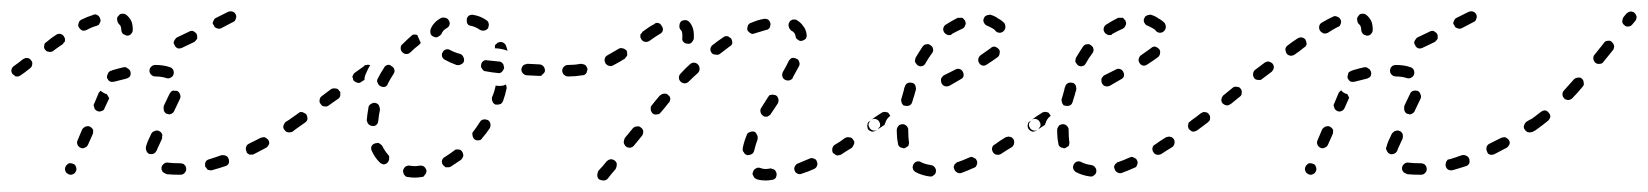

<svg xmlns="http://www.w3.org/2000/svg" viewBox="-30 -294 2867 334"><path d="M84 4Q85 7 89 9Q91 10 93 10Q95 10 97 9Q98 9 100 7Q101 6 102 4Q104 0 102 -4Q101 -8 97 -9Q95 -10 93 -10Q91 -10 90 -10Q88 -9 86 -7Q85 -6 84 -4Q82 0 84 4ZM283 10H284Q288 10 291 7Q294 4 294 0Q294 -2 293 -4Q293 -6 291 -7Q290 -9 288 -9Q286 -10 284 -10H283Q271 -10 263 -11Q258 -12 255 -9Q252 -7 251 -3Q251 -1 251 1Q252 3 253 5Q254 6 256 7Q258 8 260 9Q269 10 283 10ZM368 -10Q369 -13 368 -17Q367 -19 366 -21Q365 -22 363 -23Q361 -24 359 -24Q357 -24 355 -24Q344 -20 334 -17Q330 -16 328 -13Q326 -9 327 -5Q327 -3 329 -2Q330 0 331 1Q333 2 335 2Q337 3 339 2Q350 -1 362 -5Q366 -6 368 -10ZM438 -43Q439 -47 437 -50Q436 -52 434 -53Q433 -54 431 -55Q429 -56 427 -55Q425 -55 423 -54Q413 -49 403 -44Q399 -42 398 -38Q397 -34 399 -30Q399 -28 401 -27Q402 -26 404 -25Q406 -25 408 -25Q410 -25 412 -26Q422 -31 433 -37Q436 -39 438 -43ZM224 -39Q223 -35 225 -31Q226 -28 230 -26Q232 -26 234 -26Q236 -26 238 -27Q240 -28 241 -30Q242 -31 243 -33Q244 -36 246 -40L252 -53Q252 -55 252 -57Q253 -59 252 -61Q251 -62 250 -64Q248 -65 247 -66Q243 -68 239 -66Q235 -65 233 -61L227 -48Q225 -43 224 -39ZM104 -46Q104 -44 105 -42Q105 -41 107 -39Q108 -38 110 -37Q114 -35 117 -37Q121 -38 123 -42L131 -60Q132 -62 132 -64Q132 -66 132 -68Q131 -70 130 -71Q128 -73 126 -74Q123 -75 119 -74Q115 -72 113 -69L105 -50Q104 -48 104 -46ZM488 -75Q489 -79 486 -83Q485 -84 483 -85Q482 -86 480 -87Q478 -87 476 -87Q474 -86 472 -85L467 -82Q464 -79 463 -75Q462 -71 465 -68Q466 -66 468 -65Q469 -64 471 -64Q473 -63 475 -64Q477 -64 479 -65L484 -69Q487 -71 488 -75ZM255 -102Q256 -98 260 -96Q262 -96 264 -95Q266 -95 268 -96Q270 -97 271 -98Q273 -100 273 -101L283 -122Q285 -126 283 -130Q282 -134 278 -136Q276 -136 274 -136Q272 -137 270 -136Q268 -135 267 -134Q266 -132 265 -131L255 -110Q254 -106 255 -102ZM133 -111Q133 -109 134 -107Q134 -105 136 -103Q137 -102 139 -101Q143 -99 147 -101Q151 -102 152 -106L160 -123L156 -130Q155 -131 153 -131Q149 -133 145 -136Q144 -136 144 -135Q143 -134 142 -133L134 -114Q133 -113 133 -111ZM157 -164Q155 -160 157 -157Q159 -153 162 -152Q165 -151 169 -152Q180 -155 189 -157Q193 -158 196 -161Q198 -165 197 -169Q196 -173 192 -175Q189 -178 185 -177Q176 -175 166 -172Q165 -172 164 -171Q163 -171 163 -171L161 -170Q158 -168 157 -164ZM267 -159Q271 -161 272 -165Q273 -169 271 -173Q269 -176 266 -177Q255 -181 240 -181Q236 -181 233 -178Q230 -175 230 -171Q230 -167 233 -164Q236 -161 240 -161Q251 -161 260 -158Q264 -157 267 -159ZM26 -182Q27 -186 24 -189Q23 -191 21 -192Q20 -193 18 -193Q16 -193 14 -193Q12 -192 10 -191Q0 -183 -6 -179Q-9 -177 -10 -173Q-11 -169 -8 -165Q-7 -164 -5 -163Q-4 -161 -2 -161Q0 -161 2 -161Q4 -162 6 -163Q12 -167 22 -175Q26 -178 26 -182ZM81 -220Q83 -221 83 -223Q83 -225 83 -227Q82 -229 81 -231Q79 -234 75 -235Q71 -236 67 -233Q59 -228 51 -221Q47 -219 47 -215Q46 -211 48 -208Q50 -206 51 -205Q53 -204 55 -204Q57 -203 59 -204Q61 -204 62 -205Q71 -212 79 -217Q80 -218 81 -220ZM275 -226Q274 -225 273 -223Q272 -221 272 -219Q273 -217 274 -215Q275 -212 279 -210Q283 -209 287 -211L308 -221Q309 -222 311 -224Q312 -225 313 -227Q313 -229 313 -231Q313 -233 312 -235Q310 -238 306 -240Q302 -241 299 -239L278 -229Q276 -228 275 -226ZM182 -238Q183 -236 184 -235Q186 -234 188 -233Q190 -232 191 -232Q196 -232 198 -235Q201 -238 201 -242Q201 -250 199 -256Q196 -263 190 -268Q186 -271 182 -270Q178 -270 176 -266Q174 -265 174 -263Q173 -261 174 -259Q174 -257 175 -255Q176 -253 177 -252Q181 -249 181 -242Q181 -240 182 -238ZM142 -251Q143 -253 144 -255Q145 -256 145 -258Q145 -260 144 -262Q143 -266 139 -268Q135 -270 132 -268Q122 -265 112 -260Q110 -259 109 -258Q107 -256 107 -254Q106 -252 106 -250Q106 -248 107 -247Q109 -243 113 -241Q117 -240 121 -242Q130 -247 138 -249Q140 -250 142 -251ZM343 -261Q342 -259 341 -257Q340 -255 340 -253Q341 -251 342 -250Q343 -246 347 -245Q351 -243 355 -245L376 -256Q379 -257 380 -261Q382 -265 380 -269Q378 -273 374 -274Q370 -275 366 -273L346 -263Q344 -262 343 -261Z M703 14Q705 14 707 13Q708 12 709 10Q711 9 711 7Q712 5 712 3Q711 -1 708 -4Q705 -6 701 -6Q696 -5 692 -5Q687 -5 682 -6Q678 -6 675 -4Q672 -1 671 3Q671 5 672 7Q672 9 673 10Q675 12 676 13Q678 14 680 14Q686 15 692 15Q697 15 703 14ZM776 -23Q776 -27 774 -30Q773 -32 771 -33Q769 -34 767 -34Q765 -34 763 -34Q761 -33 760 -32Q752 -26 744 -21Q740 -19 739 -15Q738 -11 740 -8Q741 -6 743 -5Q744 -3 746 -3Q748 -3 750 -3Q752 -3 754 -4Q763 -10 772 -16Q775 -19 776 -23ZM637 -8Q641 -8 644 -11Q645 -12 646 -14Q647 -16 647 -18Q647 -20 647 -22Q646 -24 645 -25Q639 -32 635 -40Q634 -42 632 -43Q631 -44 629 -45Q627 -46 625 -45Q623 -45 621 -44Q618 -43 616 -39Q615 -35 617 -31Q622 -20 630 -12Q633 -9 637 -8ZM823 -79Q822 -83 819 -85Q817 -86 815 -86Q813 -87 811 -86Q809 -86 808 -85Q806 -84 805 -82Q800 -74 794 -66Q792 -64 792 -63Q791 -61 792 -59Q792 -57 793 -55Q794 -53 795 -52Q799 -49 803 -50Q807 -50 809 -54Q816 -62 822 -71Q824 -75 823 -79ZM505 -87Q505 -91 503 -95Q502 -96 500 -97Q498 -98 496 -99Q494 -99 492 -99Q490 -98 489 -97Q478 -89 472 -85Q471 -84 470 -82Q469 -81 468 -79Q468 -77 468 -75Q469 -73 470 -71Q472 -68 476 -67Q480 -66 484 -69Q490 -73 501 -81Q504 -83 505 -87ZM609 -82Q609 -80 611 -78Q612 -77 614 -76Q615 -75 617 -75Q622 -74 625 -77Q628 -80 628 -84Q629 -94 631 -103Q631 -107 629 -111Q627 -114 623 -115Q621 -115 619 -115Q617 -114 615 -113Q613 -112 612 -110Q611 -109 611 -107Q609 -96 608 -85Q608 -83 609 -82ZM561 -125Q562 -127 562 -129Q562 -131 562 -133Q562 -135 560 -136Q558 -140 554 -140Q550 -141 546 -139L530 -127Q526 -124 526 -120Q525 -116 528 -113Q530 -109 534 -109Q538 -108 541 -110L558 -122Q560 -123 561 -125ZM851 -143Q851 -145 850 -147Q848 -146 845 -145Q839 -144 833 -145Q833 -145 832 -145Q832 -144 832 -144Q832 -144 832 -144Q830 -134 826 -125Q825 -121 827 -117Q828 -114 832 -112Q834 -112 836 -112Q838 -112 840 -113Q842 -113 843 -115Q844 -116 845 -118Q849 -129 851 -139Q852 -141 851 -143ZM627 -150Q628 -146 632 -144Q636 -142 640 -143Q644 -145 645 -149Q649 -157 655 -166Q657 -169 656 -173Q655 -177 651 -179Q648 -182 644 -181Q640 -180 638 -176Q632 -167 627 -157Q625 -153 627 -150ZM592 -150Q588 -151 585 -154Q584 -156 584 -158Q583 -159 583 -161Q584 -163 585 -165Q586 -167 588 -168L602 -178L604 -180Q606 -181 608 -181Q610 -182 612 -181Q612 -181 613 -181Q614 -181 614 -181Q610 -174 607 -167Q604 -161 604 -155Q604 -155 604 -155L599 -152Q596 -149 592 -150ZM966 -164Q969 -167 969 -171Q969 -173 968 -175Q967 -177 966 -178Q965 -179 963 -180Q961 -181 959 -181H958Q954 -181 951 -178Q948 -175 948 -171Q948 -169 949 -167Q950 -165 951 -164Q952 -163 954 -162Q956 -161 958 -161H959Q963 -161 966 -164ZM911 -162Q913 -163 914 -165Q916 -166 917 -168Q918 -169 918 -171Q918 -176 915 -179Q912 -182 908 -182L888 -183Q886 -183 884 -182Q882 -182 880 -180Q879 -179 878 -177Q877 -175 877 -173Q877 -169 880 -166Q883 -163 887 -163L907 -162Q909 -162 911 -162ZM843 -169Q846 -172 847 -176Q847 -178 846 -180Q846 -182 845 -183Q843 -185 842 -186Q840 -187 838 -187Q828 -188 818 -189Q814 -190 811 -188Q807 -185 807 -181Q806 -177 809 -174Q811 -170 815 -170Q825 -168 836 -167Q840 -166 843 -169ZM772 -182Q776 -184 777 -187Q778 -191 776 -195Q774 -199 771 -200Q760 -203 753 -207Q750 -209 746 -208Q742 -207 740 -203Q738 -200 739 -196Q740 -192 744 -190Q753 -185 764 -181Q768 -180 772 -182ZM667 -210Q667 -206 670 -203Q673 -200 677 -200Q681 -200 684 -203Q691 -210 699 -216Q700 -217 701 -218Q701 -219 702 -220Q700 -223 699 -226Q697 -230 696 -233Q694 -234 691 -234Q688 -234 686 -232Q678 -225 670 -217Q667 -215 667 -210ZM834 -218Q835 -220 837 -220Q841 -222 845 -220Q849 -218 850 -215Q852 -210 853 -205Q853 -205 852 -206Q847 -208 841 -209Q835 -210 831 -210Q831 -212 831 -213Q831 -214 831 -215Q832 -217 834 -218ZM719 -235Q721 -231 725 -230Q729 -228 732 -230Q736 -232 738 -235Q740 -241 747 -245Q751 -247 752 -251Q753 -255 751 -258Q749 -262 745 -263Q741 -264 738 -263Q724 -256 719 -243Q718 -239 719 -235ZM786 -267Q783 -265 782 -261Q782 -259 782 -257Q782 -255 783 -253Q784 -251 786 -250Q788 -249 790 -249Q798 -247 805 -242Q809 -240 813 -241Q817 -242 819 -245Q820 -247 820 -249Q821 -251 820 -253Q820 -255 819 -256Q818 -258 816 -259Q806 -266 794 -268Q790 -269 786 -267Z M1043 -8Q1043 -12 1039 -15Q1036 -17 1032 -17Q1028 -16 1025 -13Q1018 -4 1011 3Q1009 7 1009 11Q1009 15 1012 18Q1016 20 1020 20Q1024 20 1027 17Q1033 9 1041 0Q1043 -4 1043 -8ZM1312 19Q1316 19 1319 16Q1321 13 1321 9Q1321 7 1320 5Q1319 3 1318 2Q1316 0 1314 0Q1312 -1 1310 -1Q1306 0 1301 0Q1297 0 1292 -2Q1288 -3 1285 -1Q1281 1 1280 5Q1279 7 1279 9Q1280 11 1281 13Q1282 15 1283 16Q1285 17 1287 18Q1294 20 1302 20Q1307 20 1312 19ZM1389 -2Q1391 -4 1391 -5Q1392 -7 1392 -9Q1392 -11 1391 -13Q1390 -17 1386 -18Q1382 -20 1378 -18Q1368 -14 1359 -10Q1355 -9 1353 -5Q1351 -2 1352 2Q1353 4 1354 6Q1356 7 1357 8Q1359 9 1361 9Q1363 9 1365 8Q1375 5 1386 0Q1388 -1 1389 -2ZM1454 -40Q1455 -42 1456 -44Q1456 -46 1456 -48Q1455 -50 1454 -51Q1452 -55 1448 -55Q1444 -56 1440 -54Q1431 -47 1422 -42Q1419 -40 1418 -36Q1417 -32 1419 -28Q1420 -27 1422 -26Q1424 -24 1425 -24Q1427 -23 1429 -24Q1431 -24 1433 -25Q1442 -31 1452 -37Q1453 -38 1454 -40ZM1262 -32Q1263 -30 1264 -29Q1265 -27 1266 -26Q1268 -25 1270 -24Q1274 -24 1278 -26Q1281 -28 1282 -32Q1284 -41 1288 -52Q1288 -54 1288 -56Q1288 -58 1287 -59Q1286 -61 1285 -63Q1284 -64 1282 -65Q1278 -66 1274 -64Q1270 -63 1269 -59Q1264 -47 1262 -36Q1262 -34 1262 -32ZM1089 -66Q1088 -70 1085 -72Q1082 -75 1078 -74Q1074 -74 1071 -71L1057 -54Q1055 -50 1055 -46Q1056 -42 1059 -39Q1062 -37 1066 -37Q1071 -38 1073 -41L1087 -58Q1089 -61 1089 -66ZM1499 -72Q1501 -73 1501 -75Q1501 -77 1501 -79Q1500 -81 1499 -83Q1497 -86 1493 -87Q1489 -88 1485 -85L1483 -83Q1481 -82 1480 -81Q1479 -79 1479 -77Q1478 -75 1479 -73Q1479 -71 1480 -69Q1483 -66 1487 -65Q1491 -65 1494 -67L1497 -69Q1498 -70 1499 -72ZM1293 -99Q1294 -95 1297 -93Q1299 -91 1301 -91Q1303 -91 1305 -91Q1306 -92 1308 -93Q1310 -94 1311 -96L1323 -114Q1325 -118 1324 -122Q1323 -126 1320 -128Q1318 -129 1316 -129Q1314 -130 1312 -129Q1310 -129 1308 -128Q1307 -126 1306 -125L1294 -106Q1292 -103 1293 -99ZM1135 -118Q1136 -120 1136 -122Q1136 -124 1135 -126Q1134 -127 1132 -129Q1131 -130 1129 -131Q1127 -131 1125 -131Q1123 -131 1121 -130Q1120 -129 1118 -128Q1111 -120 1104 -111Q1103 -110 1102 -108Q1102 -106 1102 -104Q1102 -102 1103 -100Q1104 -98 1105 -97Q1108 -94 1113 -95Q1117 -95 1119 -98Q1127 -107 1133 -115Q1135 -116 1135 -118ZM1187 -174Q1187 -179 1184 -182Q1181 -185 1177 -185Q1173 -185 1170 -182Q1162 -175 1154 -166Q1151 -163 1151 -159Q1151 -155 1154 -152Q1157 -149 1161 -149Q1165 -149 1168 -152Q1176 -160 1184 -167Q1187 -170 1187 -174ZM1331 -161Q1332 -157 1336 -155Q1338 -154 1340 -154Q1342 -154 1343 -154Q1345 -155 1347 -156Q1349 -157 1349 -159Q1355 -170 1360 -179Q1362 -183 1360 -187Q1359 -191 1355 -192Q1351 -194 1347 -193Q1344 -191 1342 -188Q1338 -179 1332 -169Q1330 -165 1331 -161ZM987 -164Q989 -165 990 -167Q991 -168 991 -170Q992 -172 992 -174Q991 -178 988 -181Q984 -183 980 -183Q970 -181 959 -181Q955 -181 952 -178Q949 -175 949 -171Q949 -167 952 -164Q955 -161 959 -161Q971 -161 983 -163Q985 -163 987 -164ZM1059 -195Q1061 -196 1061 -198Q1061 -200 1061 -202Q1061 -204 1060 -206Q1057 -209 1053 -210Q1049 -211 1046 -209Q1036 -203 1027 -198Q1023 -196 1022 -192Q1021 -188 1023 -185Q1023 -183 1025 -182Q1027 -180 1028 -180Q1030 -179 1032 -179Q1034 -179 1036 -180Q1046 -185 1057 -192Q1058 -193 1059 -195ZM1244 -219Q1244 -223 1242 -227Q1241 -228 1239 -229Q1238 -230 1236 -231Q1234 -231 1232 -231Q1230 -231 1228 -229Q1219 -223 1210 -216Q1207 -214 1206 -210Q1205 -206 1208 -202Q1210 -199 1215 -199Q1219 -198 1222 -200Q1231 -207 1239 -213Q1243 -215 1244 -219ZM1157 -228Q1156 -224 1159 -221Q1162 -218 1166 -218Q1170 -217 1173 -220Q1176 -223 1177 -227Q1177 -230 1177 -233Q1177 -247 1169 -256Q1166 -259 1162 -259Q1158 -259 1155 -257Q1152 -254 1152 -250Q1151 -246 1154 -242Q1157 -240 1157 -233Q1157 -230 1157 -228ZM1123 -241Q1124 -245 1121 -249Q1119 -253 1115 -254Q1111 -255 1108 -252Q1100 -248 1088 -239Q1087 -238 1086 -236Q1084 -235 1084 -233Q1084 -231 1084 -229Q1085 -227 1086 -225Q1088 -222 1093 -221Q1097 -221 1100 -223Q1111 -231 1118 -235Q1122 -237 1123 -241ZM1358 -225Q1361 -222 1365 -223Q1369 -224 1372 -227Q1374 -231 1373 -235Q1372 -243 1367 -249Q1363 -255 1356 -259Q1355 -260 1353 -260Q1351 -260 1349 -260Q1347 -259 1345 -258Q1344 -257 1343 -255Q1341 -252 1342 -248Q1343 -244 1346 -241Q1353 -238 1354 -231Q1354 -227 1358 -225ZM1306 -243Q1308 -244 1309 -246Q1310 -248 1310 -250Q1311 -252 1310 -254Q1309 -258 1306 -260Q1302 -262 1298 -261Q1287 -259 1276 -254Q1274 -254 1273 -252Q1271 -251 1271 -249Q1270 -247 1270 -245Q1270 -243 1270 -242Q1272 -238 1276 -236Q1279 -234 1283 -236Q1293 -239 1303 -242Q1305 -242 1306 -243Z M1591 13Q1593 12 1594 11Q1596 10 1597 8Q1598 7 1598 5Q1599 1 1596 -3Q1594 -6 1589 -7Q1580 -8 1572 -12Q1569 -14 1565 -13Q1561 -12 1559 -8Q1558 -7 1558 -5Q1557 -3 1558 -1Q1558 1 1560 3Q1561 4 1562 5Q1573 11 1587 13Q1589 13 1591 13ZM1669 -7Q1671 -11 1669 -15Q1668 -17 1667 -18Q1665 -19 1663 -20Q1662 -21 1660 -21Q1658 -21 1656 -20Q1645 -15 1636 -12Q1634 -12 1633 -10Q1631 -9 1630 -7Q1630 -6 1629 -4Q1629 -2 1630 0Q1631 4 1635 6Q1638 8 1642 7Q1653 3 1664 -2Q1668 -3 1669 -7ZM1734 -44Q1735 -48 1733 -52Q1732 -53 1730 -55Q1728 -56 1726 -56Q1725 -57 1723 -56Q1721 -56 1719 -55Q1709 -49 1701 -43Q1699 -42 1698 -41Q1696 -39 1696 -37Q1695 -35 1696 -33Q1696 -31 1697 -30Q1699 -26 1703 -25Q1707 -24 1711 -26Q1720 -32 1730 -38Q1733 -40 1734 -44ZM1530 -66Q1530 -55 1532 -45Q1532 -43 1533 -41Q1534 -39 1536 -38Q1537 -37 1539 -37Q1541 -36 1543 -36Q1545 -37 1547 -38Q1548 -39 1550 -40Q1551 -42 1551 -44Q1552 -46 1551 -48Q1550 -56 1550 -66V-68Q1550 -72 1547 -75Q1544 -78 1540 -78Q1538 -78 1536 -77Q1534 -77 1533 -75Q1532 -74 1531 -72Q1530 -70 1530 -68ZM1778 -72Q1779 -73 1780 -75Q1780 -77 1780 -79Q1779 -81 1778 -83Q1776 -86 1772 -87Q1768 -88 1764 -85L1762 -83Q1760 -82 1759 -81Q1758 -79 1758 -77Q1757 -75 1758 -73Q1758 -71 1759 -70Q1762 -66 1766 -65Q1770 -65 1773 -67L1776 -69Q1777 -70 1778 -72ZM1489 -67Q1485 -68 1483 -71Q1482 -73 1481 -75Q1481 -77 1481 -79Q1482 -81 1483 -82Q1484 -84 1485 -85Q1494 -92 1504 -98Q1505 -99 1507 -99Q1509 -100 1511 -99Q1513 -99 1515 -98Q1516 -97 1517 -95Q1518 -94 1518 -94Q1518 -93 1519 -93Q1518 -92 1517 -91Q1512 -87 1510 -80Q1509 -79 1509 -77Q1503 -73 1497 -69Q1493 -66 1489 -67ZM1542 -136Q1540 -129 1538 -122Q1537 -120 1538 -118Q1538 -116 1539 -114Q1540 -113 1541 -111Q1543 -110 1545 -110Q1549 -109 1553 -111Q1556 -113 1557 -117Q1559 -124 1561 -130Q1562 -133 1562 -135Q1563 -135 1563 -135Q1563 -136 1563 -136V-138Q1564 -140 1563 -142Q1563 -144 1562 -146Q1561 -148 1559 -149Q1558 -150 1556 -150Q1552 -151 1548 -149Q1545 -147 1544 -143L1543 -141Q1543 -139 1542 -136ZM1646 -161Q1647 -165 1645 -169Q1643 -173 1639 -174Q1635 -175 1632 -173L1612 -163Q1610 -162 1609 -160Q1608 -159 1607 -157Q1607 -155 1607 -153Q1607 -151 1608 -149Q1610 -145 1614 -144Q1618 -143 1622 -145L1641 -156Q1645 -158 1646 -161ZM1562 -190Q1561 -188 1562 -186Q1563 -184 1564 -183Q1565 -181 1567 -180Q1570 -178 1574 -179Q1578 -180 1580 -184Q1585 -193 1591 -201Q1593 -203 1593 -205Q1594 -207 1593 -209Q1593 -211 1592 -212Q1591 -214 1589 -215Q1586 -218 1582 -217Q1578 -217 1575 -213Q1569 -204 1563 -194Q1562 -192 1562 -190ZM1709 -202Q1710 -206 1707 -209Q1704 -212 1700 -213Q1696 -213 1693 -210Q1686 -205 1676 -198Q1673 -196 1672 -192Q1671 -188 1673 -185Q1675 -181 1679 -180Q1683 -179 1687 -182Q1698 -189 1706 -195Q1709 -198 1709 -202ZM1611 -245Q1610 -241 1613 -237Q1614 -236 1615 -235Q1617 -234 1619 -233Q1621 -233 1623 -233Q1625 -233 1626 -235Q1635 -240 1644 -244Q1648 -246 1649 -250Q1651 -253 1649 -257Q1649 -259 1647 -260Q1646 -262 1644 -263Q1642 -263 1640 -263Q1638 -263 1636 -263Q1626 -258 1615 -251Q1612 -249 1611 -245ZM1694 -268Q1692 -269 1690 -268Q1688 -268 1686 -267Q1684 -266 1683 -265Q1682 -263 1681 -261Q1680 -257 1682 -254Q1684 -250 1688 -249Q1692 -247 1696 -245Q1700 -243 1702 -240Q1705 -237 1709 -237Q1713 -237 1716 -240Q1719 -243 1719 -247Q1719 -251 1717 -254Q1712 -259 1706 -262Q1701 -266 1694 -268Z M1870 13Q1872 12 1873 11Q1875 10 1876 8Q1877 7 1877 5Q1878 1 1875 -3Q1873 -6 1868 -7Q1859 -8 1851 -12Q1848 -14 1844 -13Q1840 -12 1838 -8Q1837 -7 1837 -5Q1836 -3 1837 -1Q1837 1 1839 3Q1840 4 1841 5Q1852 11 1866 13Q1868 13 1870 13ZM1948 -7Q1950 -11 1948 -15Q1947 -17 1946 -18Q1944 -19 1942 -20Q1941 -21 1939 -21Q1937 -21 1935 -20Q1924 -15 1915 -12Q1913 -12 1912 -10Q1910 -9 1909 -7Q1909 -6 1908 -4Q1908 -2 1909 0Q1910 4 1914 6Q1917 8 1921 7Q1932 3 1943 -2Q1947 -3 1948 -7ZM2013 -44Q2014 -48 2012 -52Q2011 -53 2009 -55Q2007 -56 2005 -56Q2004 -57 2002 -56Q2000 -56 1998 -55Q1988 -49 1980 -43Q1978 -42 1977 -41Q1975 -39 1975 -37Q1974 -35 1975 -33Q1975 -31 1976 -30Q1978 -26 1982 -25Q1986 -24 1990 -26Q1999 -32 2009 -38Q2012 -40 2013 -44ZM1809 -66Q1809 -55 1811 -45Q1811 -43 1812 -41Q1813 -39 1815 -38Q1816 -37 1818 -37Q1820 -36 1822 -36Q1824 -37 1826 -38Q1827 -39 1829 -40Q1830 -42 1830 -44Q1831 -46 1830 -48Q1829 -56 1829 -66V-68Q1829 -72 1826 -75Q1823 -78 1819 -78Q1817 -78 1815 -77Q1813 -77 1812 -75Q1811 -74 1810 -72Q1809 -70 1809 -68ZM2057 -72Q2058 -73 2059 -75Q2059 -77 2059 -79Q2058 -81 2057 -83Q2055 -86 2051 -87Q2047 -88 2043 -85L2041 -83Q2039 -82 2038 -81Q2037 -79 2037 -77Q2036 -75 2037 -73Q2037 -71 2038 -70Q2041 -66 2045 -65Q2049 -65 2052 -67L2055 -69Q2056 -70 2057 -72ZM1768 -67Q1764 -68 1762 -71Q1761 -73 1760 -75Q1760 -77 1760 -79Q1761 -81 1762 -82Q1763 -84 1764 -85Q1773 -92 1783 -98Q1784 -99 1786 -99Q1788 -100 1790 -99Q1792 -99 1794 -98Q1795 -97 1796 -95Q1797 -94 1797 -94Q1797 -93 1798 -93Q1797 -92 1796 -91Q1791 -87 1789 -80Q1788 -79 1788 -77Q1782 -73 1776 -69Q1772 -66 1768 -67ZM1821 -136Q1819 -129 1817 -122Q1816 -120 1817 -118Q1817 -116 1818 -114Q1819 -113 1820 -111Q1822 -110 1824 -110Q1828 -109 1832 -111Q1835 -113 1836 -117Q1838 -124 1840 -130Q1841 -133 1841 -135Q1842 -135 1842 -135Q1842 -136 1842 -136V-138Q1843 -140 1842 -142Q1842 -144 1841 -146Q1840 -148 1838 -149Q1837 -150 1835 -150Q1831 -151 1827 -149Q1824 -147 1823 -143L1822 -141Q1822 -139 1821 -136ZM1925 -161Q1926 -165 1924 -169Q1922 -173 1918 -174Q1914 -175 1911 -173L1891 -163Q1889 -162 1888 -160Q1887 -159 1886 -157Q1886 -155 1886 -153Q1886 -151 1887 -149Q1889 -145 1893 -144Q1897 -143 1901 -145L1920 -156Q1924 -158 1925 -161ZM1841 -190Q1840 -188 1841 -186Q1842 -184 1843 -183Q1844 -181 1846 -180Q1849 -178 1853 -179Q1857 -180 1859 -184Q1864 -193 1870 -201Q1872 -203 1872 -205Q1873 -207 1872 -209Q1872 -211 1871 -212Q1870 -214 1868 -215Q1865 -218 1861 -217Q1857 -217 1854 -213Q1848 -204 1842 -194Q1841 -192 1841 -190ZM1988 -202Q1989 -206 1986 -209Q1983 -212 1979 -213Q1975 -213 1972 -210Q1965 -205 1955 -198Q1952 -196 1951 -192Q1950 -188 1952 -185Q1954 -181 1958 -180Q1962 -179 1966 -182Q1977 -189 1985 -195Q1988 -198 1988 -202ZM1890 -245Q1889 -241 1892 -237Q1893 -236 1894 -235Q1896 -234 1898 -233Q1900 -233 1902 -233Q1904 -233 1905 -235Q1914 -240 1923 -244Q1927 -246 1928 -250Q1930 -253 1928 -257Q1928 -259 1926 -260Q1925 -262 1923 -263Q1921 -263 1919 -263Q1917 -263 1915 -263Q1905 -258 1894 -251Q1891 -249 1890 -245ZM1973 -268Q1971 -269 1969 -268Q1967 -268 1965 -267Q1963 -266 1962 -265Q1961 -263 1960 -261Q1959 -257 1961 -254Q1963 -250 1967 -249Q1971 -247 1975 -245Q1979 -243 1981 -240Q1984 -237 1988 -237Q1992 -237 1995 -240Q1998 -243 1998 -247Q1998 -251 1996 -254Q1991 -259 1985 -262Q1980 -266 1973 -268Z M2241 4Q2242 7 2246 9Q2248 10 2250 10Q2252 10 2254 9Q2255 9 2257 7Q2258 6 2259 4Q2261 0 2259 -4Q2258 -8 2254 -9Q2252 -10 2250 -10Q2248 -10 2247 -10Q2245 -9 2243 -7Q2242 -6 2241 -4Q2239 0 2241 4ZM2441 10H2442Q2446 10 2449 7Q2452 4 2452 0Q2452 -2 2451 -4Q2451 -6 2449 -7Q2448 -9 2446 -9Q2444 -10 2442 -10H2441Q2429 -10 2421 -11Q2416 -12 2413 -9Q2410 -7 2409 -3Q2409 -1 2409 1Q2410 3 2411 5Q2412 6 2414 7Q2416 8 2418 9Q2427 10 2441 10ZM2526 -10Q2527 -13 2526 -17Q2525 -21 2521 -23Q2517 -25 2513 -24Q2502 -20 2492 -17Q2490 -17 2488 -16Q2487 -14 2486 -13Q2485 -11 2485 -9Q2484 -7 2485 -5Q2486 -1 2489 1Q2493 3 2497 2Q2508 -1 2520 -5Q2524 -6 2526 -10ZM2596 -43Q2597 -47 2595 -50Q2594 -52 2592 -53Q2591 -54 2589 -55Q2587 -56 2585 -55Q2583 -55 2581 -54Q2571 -49 2561 -44Q2557 -42 2556 -38Q2555 -34 2557 -30Q2558 -26 2562 -25Q2566 -24 2570 -26Q2580 -31 2591 -37Q2594 -39 2596 -43ZM2382 -39Q2381 -37 2381 -35Q2382 -33 2383 -31Q2383 -30 2385 -28Q2387 -27 2388 -26Q2392 -25 2396 -27Q2400 -29 2401 -33Q2402 -36 2404 -40L2410 -53Q2411 -57 2410 -61Q2408 -65 2405 -66Q2403 -67 2401 -67Q2399 -67 2397 -66Q2395 -66 2394 -64Q2392 -63 2391 -61L2385 -48Q2383 -43 2382 -39ZM2261 -46Q2261 -44 2262 -42Q2262 -41 2264 -39Q2265 -38 2267 -37Q2271 -35 2274 -37Q2278 -38 2280 -42L2288 -60Q2289 -62 2289 -64Q2289 -66 2289 -68Q2288 -70 2287 -71Q2285 -73 2283 -74Q2280 -75 2276 -74Q2272 -72 2270 -69L2262 -50Q2261 -48 2261 -46ZM2646 -75Q2647 -79 2644 -83Q2643 -84 2641 -85Q2640 -86 2638 -87Q2636 -87 2634 -87Q2632 -86 2630 -85L2625 -82Q2622 -79 2621 -75Q2620 -71 2623 -68Q2624 -66 2626 -65Q2627 -64 2629 -64Q2631 -63 2633 -64Q2635 -64 2637 -65L2642 -69Q2645 -71 2646 -75ZM2074 -84Q2075 -86 2075 -88Q2075 -90 2075 -92Q2074 -94 2073 -95Q2072 -97 2070 -98Q2068 -99 2066 -99Q2064 -99 2063 -99Q2061 -98 2059 -97Q2049 -89 2043 -85Q2040 -83 2039 -79Q2038 -75 2041 -71Q2042 -70 2044 -69Q2045 -68 2047 -67Q2049 -67 2051 -67Q2053 -68 2055 -69Q2060 -73 2071 -81Q2073 -83 2074 -84ZM2413 -102Q2414 -98 2418 -96Q2420 -96 2422 -95Q2424 -95 2426 -96Q2428 -97 2429 -98Q2431 -100 2431 -101L2441 -122Q2443 -126 2441 -130Q2440 -134 2436 -136Q2432 -137 2428 -136Q2424 -134 2423 -131L2413 -110Q2412 -106 2413 -102ZM2291 -107Q2292 -103 2296 -101Q2300 -99 2304 -101Q2307 -102 2309 -106L2317 -124L2314 -130Q2313 -131 2311 -131Q2306 -133 2303 -137Q2302 -136 2301 -135Q2300 -134 2299 -133L2291 -114Q2289 -111 2291 -107ZM2130 -132Q2131 -136 2128 -140Q2126 -143 2121 -143Q2117 -144 2114 -141L2098 -128Q2097 -127 2096 -125Q2095 -124 2095 -122Q2094 -120 2095 -118Q2095 -116 2097 -114Q2098 -113 2100 -112Q2101 -111 2103 -111Q2105 -110 2107 -111Q2109 -112 2111 -113L2127 -126Q2130 -128 2130 -132ZM2316 -168Q2315 -166 2315 -164Q2314 -162 2314 -160Q2314 -158 2315 -157Q2317 -153 2320 -152Q2323 -151 2327 -152Q2338 -155 2347 -157Q2351 -158 2354 -161Q2356 -165 2355 -169Q2354 -171 2353 -173Q2352 -174 2350 -175Q2349 -176 2347 -177Q2345 -177 2343 -177Q2334 -175 2324 -172Q2323 -172 2322 -171Q2321 -171 2321 -171L2319 -170Q2318 -169 2316 -168ZM2186 -176Q2186 -180 2184 -183Q2181 -186 2177 -187Q2173 -187 2170 -185L2154 -173Q2150 -170 2150 -166Q2149 -162 2152 -158Q2154 -155 2159 -155Q2163 -154 2166 -157L2182 -169Q2185 -172 2186 -176ZM2425 -159Q2429 -161 2430 -165Q2431 -169 2429 -173Q2427 -176 2424 -177Q2413 -181 2398 -181Q2396 -181 2394 -180Q2392 -180 2391 -178Q2389 -177 2389 -175Q2388 -173 2388 -171Q2388 -167 2391 -164Q2394 -161 2398 -161Q2409 -161 2418 -158Q2422 -157 2425 -159ZM2243 -217Q2243 -221 2241 -225Q2239 -228 2234 -229Q2230 -229 2227 -227Q2219 -222 2210 -215Q2207 -213 2206 -209Q2206 -205 2208 -201Q2210 -198 2215 -197Q2219 -197 2222 -199Q2231 -205 2238 -211Q2242 -213 2243 -217ZM2433 -226Q2432 -225 2431 -223Q2430 -221 2430 -219Q2431 -217 2432 -215Q2433 -212 2437 -210Q2441 -209 2445 -211L2466 -221Q2467 -222 2469 -224Q2470 -225 2471 -227Q2471 -229 2471 -231Q2471 -233 2470 -235Q2468 -238 2464 -240Q2460 -241 2457 -239L2436 -229Q2434 -228 2433 -226ZM2339 -238Q2340 -236 2341 -235Q2343 -233 2345 -233Q2346 -232 2348 -232Q2353 -232 2355 -235Q2358 -238 2358 -242Q2358 -250 2356 -256Q2353 -263 2347 -268Q2343 -271 2339 -270Q2335 -270 2333 -266Q2330 -263 2331 -259Q2331 -255 2334 -252Q2338 -249 2338 -242Q2338 -240 2339 -238ZM2302 -252Q2304 -256 2302 -260Q2300 -264 2296 -265Q2292 -267 2289 -265Q2280 -261 2270 -255Q2266 -253 2265 -249Q2264 -245 2266 -241Q2268 -238 2272 -236Q2276 -235 2280 -237Q2289 -243 2297 -247Q2301 -248 2302 -252ZM2501 -261Q2500 -259 2499 -257Q2498 -255 2498 -253Q2499 -251 2500 -250Q2501 -246 2505 -245Q2509 -243 2513 -245L2534 -256Q2537 -257 2538 -261Q2540 -265 2538 -269Q2536 -273 2532 -274Q2528 -275 2524 -273L2504 -263Q2502 -262 2501 -261Z M2667 -91Q2667 -95 2664 -98Q2662 -101 2658 -102Q2654 -102 2650 -99Q2640 -91 2630 -84Q2629 -83 2628 -81Q2626 -79 2626 -77Q2626 -75 2626 -73Q2627 -71 2628 -70Q2629 -68 2631 -67Q2632 -66 2634 -66Q2636 -65 2638 -66Q2640 -66 2642 -68Q2652 -75 2663 -84Q2666 -87 2667 -91ZM2725 -150Q2725 -154 2722 -157Q2721 -158 2719 -159Q2717 -159 2715 -159Q2713 -159 2711 -158Q2709 -157 2708 -156Q2699 -146 2691 -137Q2688 -134 2688 -130Q2688 -126 2691 -123Q2692 -121 2694 -121Q2696 -120 2698 -120Q2700 -120 2702 -121Q2704 -122 2705 -123Q2714 -132 2723 -143Q2726 -146 2725 -150ZM2778 -214Q2777 -218 2774 -221Q2771 -224 2767 -223Q2762 -223 2760 -219L2744 -199Q2742 -197 2742 -195Q2741 -193 2742 -191Q2742 -189 2743 -188Q2744 -186 2745 -185Q2749 -182 2753 -183Q2757 -183 2759 -186L2776 -207Q2778 -210 2778 -214ZM2817 -265Q2816 -269 2813 -272Q2810 -274 2806 -274Q2802 -273 2799 -270L2794 -264Q2792 -260 2792 -256Q2793 -252 2796 -250Q2799 -247 2803 -248Q2807 -248 2810 -252L2815 -258Q2817 -261 2817 -265Z"/></svg>

Font: FRB American Cursive Dashed Light
Style: Italic
Weight: 300
Italic angle: -25°
Version: Version 2.0;Modular Font Editor K font №1